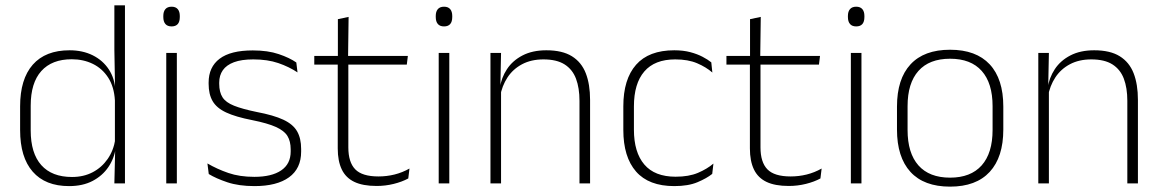

<svg xmlns="http://www.w3.org/2000/svg" viewBox="-20 -684 4332 716"><path d="M237.5 10Q149 10 102 -43.8Q55 -97.5 55 -199V-287.5Q55 -389 102.2 -442.8Q149.5 -496.5 239.5 -496.5Q288 -496.5 325.8 -477.8Q363.5 -459 385.8 -425.2Q408 -391.5 410.5 -345.5H423.5L408.5 -309.5Q405.5 -360.5 383.5 -394.5Q361.5 -428.5 326.2 -445.8Q291 -463 247.5 -463Q173.5 -463 134 -419Q94.5 -375 94.5 -290V-197.5Q94.5 -112.5 134 -68.2Q173.5 -24 248.5 -24Q292 -24 325.8 -41.8Q359.5 -59.5 381.5 -91.2Q403.5 -123 410 -164.5L423 -132.5H411.5Q406 -93 384 -60.8Q362 -28.5 325.2 -9.2Q288.5 10 237.5 10ZM406.5 0 409.5 -126.5 408.5 -140V-347L409 -359L406.5 -497.5V-664H446V0Z M600 0V-486.5H639.5V0ZM620 -585.5Q604.5 -585.5 596.8 -594.5Q589 -603.5 589 -620.5V-624.5Q589 -641 596.8 -650Q604.5 -659 620 -659Q635 -659 642.8 -650Q650.5 -641 650.5 -624.5V-620.5Q650.5 -603 642.8 -594.2Q635 -585.5 620 -585.5Z M929 10Q870.5 10 828 -4.2Q785.5 -18.5 758.5 -35L753.5 -74.5Q789.5 -53.5 831.5 -39Q873.5 -24.5 928.5 -24.5Q993 -24.5 1028.5 -48.5Q1064 -72.5 1064 -119V-127Q1064 -157 1052 -176.8Q1040 -196.5 1009 -210.5Q978 -224.5 920.5 -236Q859 -248 823.5 -264.5Q788 -281 773 -306.8Q758 -332.5 758 -371.5V-376Q758 -434 799 -465Q840 -496 922.5 -496Q979 -496 1019.5 -482.2Q1060 -468.5 1085 -451L1089.5 -414Q1058 -435 1017.8 -448.8Q977.5 -462.5 924.5 -462.5Q880.5 -462.5 852.5 -452Q824.5 -441.5 811 -422.2Q797.5 -403 797.5 -376V-371.5Q797.5 -340.5 809.8 -321.2Q822 -302 852.8 -289.8Q883.5 -277.5 937 -266.5Q1000.5 -254.5 1036.8 -237.5Q1073 -220.5 1088 -194.2Q1103 -168 1103 -128.5V-118.5Q1103 -55.5 1057.8 -22.8Q1012.5 10 929 10Z M1384.5 9.5Q1333 9.5 1301.2 -5.8Q1269.5 -21 1254.5 -52.2Q1239.5 -83.5 1239.5 -130.5V-459H1279V-134.5Q1279 -79 1304.8 -52.5Q1330.5 -26 1391.5 -26Q1422 -26 1451.2 -33.2Q1480.5 -40.5 1507 -55.5L1502.5 -18.5Q1479.5 -6 1448.2 1.8Q1417 9.5 1384.5 9.5ZM1152 -443V-475.5H1501L1497 -443ZM1240 -469.5V-612.5L1280 -621L1278 -469.5Z M1616 0V-486.5H1655.5V0ZM1636 -585.5Q1620.5 -585.5 1612.8 -594.5Q1605 -603.5 1605 -620.5V-624.5Q1605 -641 1612.8 -650Q1620.5 -659 1636 -659Q1651 -659 1658.8 -650Q1666.5 -641 1666.5 -624.5V-620.5Q1666.5 -603 1658.8 -594.2Q1651 -585.5 1636 -585.5Z M2141 0V-308Q2141 -356 2128 -390.5Q2115 -425 2085.5 -443.8Q2056 -462.5 2006.5 -462.5Q1961 -462.5 1927 -444.5Q1893 -426.5 1872.5 -395.2Q1852 -364 1845 -324L1834 -356H1844Q1849.5 -394 1870.5 -426Q1891.5 -458 1928.5 -477.2Q1965.5 -496.5 2017.5 -496.5Q2077 -496.5 2112.8 -474.2Q2148.5 -452 2164.5 -410.8Q2180.5 -369.5 2180.5 -311.5V0ZM1809 0V-486.5H1848.5L1846 -362.5L1848.5 -361V0Z M2494.5 10Q2399.5 10 2352 -44.2Q2304.5 -98.5 2304.5 -199.5V-287.5Q2304.5 -388.5 2352 -442.5Q2399.5 -496.5 2494.5 -496.5Q2528 -496.5 2554.2 -489.5Q2580.5 -482.5 2600 -472.2Q2619.5 -462 2632.5 -451.5L2636.5 -413.5Q2613 -434 2579.5 -448.2Q2546 -462.5 2498 -462.5Q2421.5 -462.5 2382.8 -417.5Q2344 -372.5 2344 -287V-200.5Q2344 -116 2382.8 -70.5Q2421.5 -25 2499.5 -25Q2549 -25 2583 -39.5Q2617 -54 2640.5 -74L2636 -35.5Q2615.5 -19 2581 -4.5Q2546.5 10 2494.5 10Z M2921.5 9.5Q2870 9.5 2838.2 -5.8Q2806.5 -21 2791.5 -52.2Q2776.5 -83.5 2776.5 -130.5V-459H2816V-134.5Q2816 -79 2841.8 -52.5Q2867.5 -26 2928.5 -26Q2959 -26 2988.2 -33.2Q3017.5 -40.5 3044 -55.5L3039.5 -18.5Q3016.5 -6 2985.2 1.8Q2954 9.5 2921.5 9.5ZM2689 -443V-475.5H3038L3034 -443ZM2777 -469.5V-612.5L2817 -621L2815 -469.5Z M3153 0V-486.5H3192.5V0ZM3173 -585.5Q3157.5 -585.5 3149.8 -594.5Q3142 -603.5 3142 -620.5V-624.5Q3142 -641 3149.8 -650Q3157.5 -659 3173 -659Q3188 -659 3195.8 -650Q3203.5 -641 3203.5 -624.5V-620.5Q3203.5 -603 3195.8 -594.2Q3188 -585.5 3173 -585.5Z M3523 12Q3425.5 12 3375.2 -43Q3325 -98 3325 -201V-286.5Q3325 -389.5 3375.5 -444Q3426 -498.5 3523 -498.5Q3620 -498.5 3670.8 -444Q3721.5 -389.5 3721.5 -286.5V-201Q3721.5 -98 3670.8 -43Q3620 12 3523 12ZM3523 -21.5Q3600 -21.5 3640.8 -67.2Q3681.5 -113 3681.5 -199.5V-288Q3681.5 -374 3641 -419.5Q3600.5 -465 3523 -465Q3445.5 -465 3405 -419.5Q3364.5 -374 3364.5 -288V-199.5Q3364.5 -113 3405 -67.2Q3445.5 -21.5 3523 -21.5Z M4184 0V-308Q4184 -356 4171 -390.5Q4158 -425 4128.5 -443.8Q4099 -462.5 4049.5 -462.5Q4004 -462.5 3970 -444.5Q3936 -426.5 3915.5 -395.2Q3895 -364 3888 -324L3877 -356H3887Q3892.5 -394 3913.5 -426Q3934.5 -458 3971.5 -477.2Q4008.5 -496.5 4060.5 -496.5Q4120 -496.5 4155.8 -474.2Q4191.5 -452 4207.5 -410.8Q4223.5 -369.5 4223.5 -311.5V0ZM3852 0V-486.5H3891.5L3889 -362.5L3891.5 -361V0Z"/></svg>

Font: Anek Tamil ExtraLight
Style: Regular
Weight: 250
Version: Version 1.003